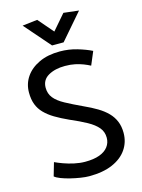

<svg xmlns="http://www.w3.org/2000/svg" viewBox="-133 -973 785 1062"><g transform="rotate(-15 259.0 -442.0)"><path d="M52 -37Q62 -28 85 -19Q108 -10 136.5 -3Q165 4 193.5 8.5Q222 13 243 13Q322 13 376.5 -10.5Q431 -34 459.5 -75.5Q488 -117 488 -170Q488 -207 476 -236Q464 -265 441.5 -288Q419 -311 386.5 -330.5Q354 -350 312 -369Q254 -396 214.5 -417.5Q175 -439 155.5 -463.5Q136 -488 136 -522Q136 -567 174.5 -589Q213 -611 270 -611Q302 -611 327.5 -605.5Q353 -600 373.5 -592Q394 -584 411 -575L443 -651Q409 -668 361.5 -682Q314 -696 263 -696Q194 -696 144 -672.5Q94 -649 67 -609.5Q40 -570 40 -520Q40 -481 51 -452Q62 -423 84.5 -400Q107 -377 139.5 -357.5Q172 -338 216 -318Q272 -294 311 -272.5Q350 -251 370.5 -226.5Q391 -202 391 -168Q391 -139 374 -116.5Q357 -94 324 -82Q291 -70 242 -70Q212 -70 180 -77Q148 -84 120.5 -94Q93 -104 74 -113ZM263 -810 188 -897 102 -887 231 -739H297L425 -887L338 -897Z"/></g></svg>

Font: Catamaran Medium
Style: Regular
Weight: 500
Designer: Pria Ravichandran
Version: Version 2.000